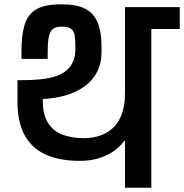

<svg xmlns="http://www.w3.org/2000/svg" viewBox="-20 -874 857 894"><path d="M562 0V-218H558.3Q539.3 -191.3 509.7 -170.5Q480 -149.7 440.7 -137.3Q401.3 -125 352 -125Q256 -125 191.2 -155Q126.3 -185 93.8 -246.2Q61.3 -307.3 61.3 -399.7V-500.7Q61.3 -500.7 83.3 -500.7Q105.3 -500.7 127.3 -501.7Q166.7 -503 203.2 -509.7Q239.7 -516.3 268.5 -531.8Q297.3 -547.3 314.2 -575.3Q331 -603.3 331 -647V-656Q331 -685.7 328.2 -706.7Q325.3 -727.7 312.2 -738.8Q299 -750 267.7 -750Q247.7 -750 234.8 -744.2Q222 -738.3 215 -725Q208 -711.7 205 -689.5Q202 -667.3 202 -634V-600H80V-640Q80 -711.3 94.7 -759Q109.3 -806.7 148.5 -830.2Q187.7 -853.7 261.3 -853.7H271.3Q337.3 -853.7 377.2 -833Q417 -812.3 434.8 -768.7Q452.7 -725 452.7 -656V-632.3Q452.7 -578.7 431.8 -538.7Q411 -498.7 373.8 -471.8Q336.7 -445 286.8 -430.3Q237 -415.7 179.3 -413Q178 -341.3 203.7 -301.5Q229.3 -261.7 273.3 -246.2Q317.3 -230.7 370 -230.7Q415 -230.7 450.8 -244.2Q486.7 -257.7 511.5 -283.8Q536.3 -310 549.2 -349Q562 -388 562 -440V-840.7H817V-739H684.7V0Z"/></svg>

Font: Matangi Light
Style: Regular
Weight: 300
Designer: Prashant Pant
Foundry: The Graphic Ant
Version: Version 3.002